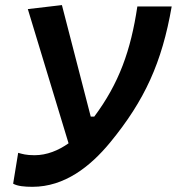

<svg xmlns="http://www.w3.org/2000/svg" viewBox="-20 -718 689 748"><path d="M106.4 9.8C231.9 9.8 332 -69.3 409.2 -163.1C543.5 -326.7 610.8 -473.6 648.9 -692.9H515.1C489.7 -522 443.8 -393.1 347.2 -263.7H333.5L221.2 -698.2L88.4 -682.6L247.1 -159.7C207.5 -131.8 162.6 -113.3 114.3 -113.3C81.5 -113.3 66.9 -118.2 50.8 -122.6L31.2 -2.4C48.3 7.3 75.7 9.8 106.4 9.8Z"/></svg>

Font: Cascadia Code
Style: Bold Italic
Weight: 700
Italic angle: -10°
Monospace: yes
Designer: Aaron Bell
Foundry: Saja Typeworks
Version: Version 2404.023